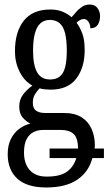

<svg xmlns="http://www.w3.org/2000/svg" viewBox="-20 -588 479 848"><path d="M184 240Q99 240 56.5 201Q14 162 14 93Q14 54 28 26Q42 -2 65 -19Q88 -36 114 -42Q96 -51 80.5 -68.5Q65 -86 65 -118Q65 -148 82 -170.5Q99 -193 123 -210Q88 -229 67 -270.5Q46 -312 46 -361Q46 -447 85 -496.5Q124 -546 203 -546Q233 -546 256 -536.5Q279 -527 296 -512Q304 -520 315 -533.5Q326 -547 341.5 -557.5Q357 -568 376 -568Q399 -568 410.5 -552.5Q422 -537 422 -516Q422 -495 412 -479Q402 -463 379 -463Q379 -480 370.5 -492Q362 -504 351 -504Q341 -504 333.5 -499.5Q326 -495 318 -488Q333 -468 343.5 -440Q354 -412 354 -366Q354 -290 317 -241Q280 -192 203 -192Q193 -192 178 -193.5Q163 -195 155 -198Q145 -188 135 -172.5Q125 -157 125 -134Q125 -109 139.5 -99Q154 -89 179 -89H262Q311 -89 341 -69.5Q371 -50 385 -17.5Q399 15 399 54Q399 57 398.5 60.5Q398 64 398 68H439V110H388Q372 171 321.5 205.5Q271 240 184 240ZM186 192Q248 192 277.5 169Q307 146 317 110H199V68H325Q324 20 304.5 3Q285 -14 250 -14H168Q148 -14 129 -5Q110 4 98 25.5Q86 47 86 87Q86 117 96.5 140.5Q107 164 129 178Q151 192 186 192ZM201 -237Q228 -237 244.5 -250.5Q261 -264 268 -292.5Q275 -321 275 -365Q275 -411 267.5 -441Q260 -471 243.5 -485.5Q227 -500 200 -500Q175 -500 158.5 -485Q142 -470 134 -440Q126 -410 126 -364Q126 -300 144 -268.5Q162 -237 201 -237Z"/></svg>

Font: Noto Serif ExtraCondensed
Style: Regular
Weight: 400
Width: 2
Designer: Monotype Design Team
Foundry: Monotype Imaging Inc.
Version: Version 2.013